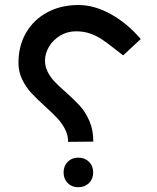

<svg xmlns="http://www.w3.org/2000/svg" viewBox="-20 -580 640 785"><path d="M164.5 -145Q129 -177 107.2 -200.8Q85.5 -224.5 70.5 -255.5Q55.5 -286.5 55.5 -323.5Q55.5 -393 86.8 -446.5Q118 -500 173.8 -529.8Q229.5 -559.5 300.5 -559.5Q365.5 -559.5 432.5 -522.5Q499.5 -485.5 555.5 -420.5L483.5 -353.5Q467 -366.5 450 -379.5Q417 -405.5 396 -419.5Q375 -433.5 348.8 -442.8Q322.5 -452 291 -452Q255 -452 225.8 -434.2Q196.5 -416.5 180.2 -388.8Q164 -361 164 -333Q164 -307.5 175 -286Q186 -264.5 202.2 -247.2Q218.5 -230 247 -205Q284 -172 306.8 -147Q329.5 -122 345.5 -85.5Q361.5 -49 361.5 -1L258.5 0Q258.5 -27.5 246 -51.8Q233.5 -76 215 -96Q196.5 -116 164.5 -145ZM240 125Q240 98.5 256.8 81.5Q273.5 64.5 300 64.5Q326.5 64.5 343.8 81.5Q361 98.5 361 125Q361 151.5 343.8 168.5Q326.5 185.5 300 185.5Q273.5 185.5 256.8 168.5Q240 151.5 240 125Z"/></svg>

Font: JuliaMono
Style: Bold
Weight: 700
Monospace: yes
Designer: cormullion
Foundry: corm
Version: Version 0.055; ttfautohint (v1.8.4)